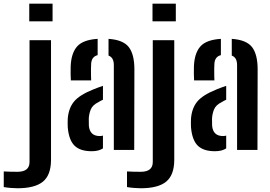

<svg xmlns="http://www.w3.org/2000/svg" viewBox="-110 -820 1478 1050"><path d="M50 -703.5V-800H177.5V-703.5ZM-14 209.5Q-30.5 209.5 -51.5 207.8Q-72.5 206 -89.5 203V117.5Q-75.5 118.5 -54 119Q-32.5 119.5 -14.5 119.5Q51.5 119.5 51.5 66V-600H169V55.5Q168.5 138 124.2 173.8Q80 209.5 -14 209.5Z M277.5 -380.5Q276.5 -394 276.2 -415.5Q276 -437 276.5 -457.5Q279.5 -529.5 311.8 -566Q344 -602.5 424 -607.5V-518.5Q390.5 -510 388.5 -471Q387.5 -461 387.5 -441.8Q387.5 -422.5 387.8 -404.5Q388 -386.5 388.5 -380.5ZM512.5 0V-464.5Q512.5 -505.5 483.5 -516V-607.5Q564 -602 594.5 -562.2Q625 -522.5 625 -440L624 0ZM260.5 -124Q260 -134.5 260 -147.5Q260 -160.5 260.5 -171Q265 -228.5 295 -264.8Q325 -301 401.5 -331.5Q428.5 -342.5 453 -350.5V-274.5Q447 -272 441 -268.8Q435 -265.5 428.5 -261.5Q396.5 -246 386.5 -221.5Q376.5 -197 375.5 -170.5Q375 -148 376 -132.5Q381 -76 435.5 -76Q445.5 -76 453 -78.5V-8.5Q430 7 391.5 7Q328.5 7 297.5 -23.5Q266.5 -54 260.5 -124Z M724 -703.5V-800H851.5V-703.5ZM660 209.5Q643.5 209.5 622.5 207.8Q601.5 206 584.5 203V117.5Q598.5 118.5 620 119Q641.5 119.5 659.5 119.5Q725.5 119.5 725.5 66V-600H843V55.5Q842.5 138 798.2 173.8Q754 209.5 660 209.5Z M951.5 -380.5Q950.5 -394 950.2 -415.5Q950 -437 950.5 -457.5Q953.5 -529.5 985.8 -566Q1018 -602.5 1098 -607.5V-518.5Q1064.5 -510 1062.5 -471Q1061.5 -461 1061.5 -441.8Q1061.5 -422.5 1061.8 -404.5Q1062 -386.5 1062.5 -380.5ZM1186.5 0V-464.5Q1186.5 -505.5 1157.5 -516V-607.5Q1238 -602 1268.5 -562.2Q1299 -522.5 1299 -440L1298 0ZM934.5 -124Q934 -134.5 934 -147.5Q934 -160.5 934.5 -171Q939 -228.5 969 -264.8Q999 -301 1075.5 -331.5Q1102.5 -342.5 1127 -350.5V-274.5Q1121 -272 1115 -268.8Q1109 -265.5 1102.5 -261.5Q1070.5 -246 1060.5 -221.5Q1050.5 -197 1049.5 -170.5Q1049 -148 1050 -132.5Q1055 -76 1109.5 -76Q1119.5 -76 1127 -78.5V-8.5Q1104 7 1065.5 7Q1002.5 7 971.5 -23.5Q940.5 -54 934.5 -124Z"/></svg>

Font: Big Shoulders Stencil Text
Style: Bold
Weight: 700
Designer: Patric King
Foundry: XO Type Co
Version: Version 1.000